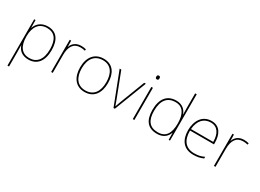

<svg xmlns="http://www.w3.org/2000/svg" viewBox="-32 -1628 3693 2728"><g transform="rotate(30 1814.0 -264.0)"><path d="M313 -538C203 -538 139 -472 117 -402H115L113 -528H91V232H117V15C117 -27 117 -71 115 -116H117C139 -46 198 10 303 10C444 10 526 -91 526 -269C526 -445 453 -538 313 -538ZM313 -513C435 -513 499 -434 499 -269C499 -101 426 -15 303 -15C189 -15 117 -92 117 -262V-265C117 -421 185 -513 313 -513Z M861 -536C776 -536 721 -488 702 -427H700L698 -528H674V0H700V-297C700 -428 750 -511 861 -511C891 -511 911 -508 936 -501L942 -525C918 -532 893 -536 861 -536Z M1453 -264C1453 -417 1389 -538 1230 -538C1083 -538 997 -432 997 -264C997 -107 1072 10 1224 10C1381 10 1453 -109 1453 -264ZM1024 -264C1024 -420 1098 -513 1230 -513C1371 -513 1426 -402 1426 -264C1426 -119 1364 -15 1224 -15C1089 -15 1024 -117 1024 -264Z M1697 0H1719L1923 -528H1896L1746 -138C1729 -95 1721 -69 1709 -36H1707C1696 -69 1687 -95 1670 -138L1520 -528H1493Z M2026 -721C2006 -721 2001 -706 2001 -690C2001 -673 2006 -659 2026 -659C2050 -659 2053 -673 2053 -690C2053 -706 2050 -721 2026 -721ZM2039 -528H2013V0H2039Z M2413 10C2518 10 2574 -46 2598 -113H2600L2602 0H2624V-760H2598V-543C2598 -501 2598 -459 2600 -414H2598C2576 -484 2517 -538 2421 -538C2271 -538 2189 -437 2189 -254C2189 -83 2261 10 2413 10ZM2413 -15C2279 -15 2216 -94 2216 -254C2216 -427 2289 -513 2421 -513C2540 -513 2598 -426 2598 -266V-263C2598 -107 2546 -15 2413 -15Z M3000 -538C2846 -538 2772 -408 2772 -259C2772 -104 2843 10 3009 10C3073 10 3121 0 3172 -23V-50C3110 -22 3073 -15 3009 -15C2872 -15 2797 -105 2799 -266H3192V-291C3192 -430 3135 -538 3000 -538ZM3000 -513C3112 -513 3166 -423 3165 -291H2800C2812 -436 2888 -513 3000 -513Z M3531 -536C3446 -536 3391 -488 3372 -427H3370L3368 -528H3344V0H3370V-297C3370 -428 3420 -511 3531 -511C3561 -511 3581 -508 3606 -501L3612 -525C3588 -532 3563 -536 3531 -536Z"/></g></svg>

Font: Noto Sans Arabic UI Th
Style: Regular
Weight: 100
Designer: Monotype Design Team, Nadine Chahine and Nizar Qandah
Foundry: Monotype Imaging Inc.
Version: Version 2.010